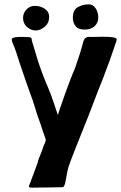

<svg xmlns="http://www.w3.org/2000/svg" viewBox="-20 -860 557 883"><path d="M389 -840Q408 -840 420 -821.5Q432 -803 432 -778Q432 -756 415.5 -740Q399 -724 369 -724Q340 -724 327.5 -740Q315 -756 315 -778Q315 -814 337.5 -827Q360 -840 389 -840ZM144 -720Q122 -720 104 -736Q86 -752 86 -778Q86 -799 101.5 -816Q117 -833 140 -833Q166 -833 186 -819.5Q206 -806 206 -782Q206 -754 185.5 -737Q165 -720 144 -720ZM202 -455Q215 -425 230 -379Q246 -331 246 -331L254 -356L269 -399Q279 -429 298.5 -480.5Q318 -532 325 -546Q353 -627 361 -661Q366 -681 374 -686Q382 -691 389.5 -690.5Q397 -690 399 -690L453 -691Q478 -691 496 -689Q517 -686 517 -679Q517 -678 515 -670Q513 -665 510.5 -657.5Q508 -650 505 -641Q481 -570 474 -554Q461 -516 430 -440L388 -330Q366 -276 332 -190Q298 -104 295 -92Q291 -80 286.5 -53.5Q282 -27 280 -19Q277 -7 273.5 -2.5Q270 2 264 1L205 2L126 3Q113 3 113 -3Q113 -6 114.5 -8.5Q116 -11 117 -14L153 -111Q156 -127 168 -154Q171 -162 174 -169.5Q177 -177 179 -185Q181 -191 185 -199Q189 -207 190 -212.5Q191 -218 189 -223Q189 -223 178 -254Q164 -298 159 -310Q153 -325 143 -359Q136 -382 130 -400Q122 -420 94 -501Q66 -582 53 -624Q47 -642 41 -655Q34 -671 34 -677Q34 -684 41.5 -686.5Q49 -689 64 -690Q79 -691 114 -689Q122 -688 124 -685Q126 -682 126 -677.5Q126 -673 128 -668L153 -585Q174 -519 202 -455Z"/></svg>

Font: Barrio
Style: Regular
Weight: 400
Designer: Pablo Cosgaya & Sergio Jimenez
Foundry: Pablo Cosgaya & Sergio Jimenez
Version: Version 1.005